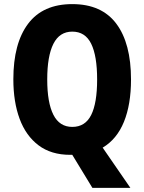

<svg xmlns="http://www.w3.org/2000/svg" viewBox="-20 -745 703 935"><path d="M618 -358Q618 -236 583.5 -151.5Q549 -67 480 -26L615 170H430L332 9H322Q229 9 167.5 -37.5Q106 -84 75.5 -166.5Q45 -249 45 -359Q45 -534 117 -629.5Q189 -725 332 -725Q475 -725 546.5 -629.5Q618 -534 618 -358ZM210 -358Q210 -245 240 -186Q270 -127 332 -127Q395 -127 424 -185Q453 -243 453 -358Q453 -473 424 -532Q395 -591 332 -591Q270 -591 240 -531.5Q210 -472 210 -358Z"/></svg>

Font: Noto Sans Arabic UI Cn XBd
Style: Regular
Weight: 800
Width: 3
Designer: Monotype Design Team, Nadine Chahine and Nizar Qandah
Foundry: Monotype Imaging Inc.
Version: Version 2.010; ttfautohint (v1.8.4.7-5d5b)